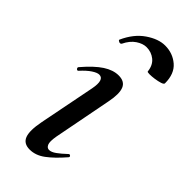

<svg xmlns="http://www.w3.org/2000/svg" viewBox="-197 -624 672 672"><g transform="rotate(45 139.0 -287.5)"><path d="M107 9Q77 9 68 -14.5Q59 -38 69 -89L110 -297Q120 -349 94 -349Q84 -349 68 -338.5Q52 -328 33 -307Q29 -303 25 -307.5Q21 -312 24 -316Q60 -358 88.5 -376.5Q117 -395 144 -395Q174 -395 183 -373Q192 -351 183 -306L141 -89Q136 -60 141 -49Q146 -38 156 -38Q167 -38 181.5 -48.5Q196 -59 214 -76Q218 -80 222 -76Q226 -72 222 -68Q190 -31 163 -11Q136 9 107 9ZM206 -477Q203 -505 185 -519.5Q167 -534 143 -534Q125 -534 105.5 -521Q86 -508 73 -481Q69 -476 62.5 -479Q56 -482 57 -485Q79 -534 115.5 -559Q152 -584 185 -584Q223 -584 250.5 -560.5Q278 -537 278 -490Q278 -485 267 -481.5Q256 -478 242 -476Q228 -474 217 -474Q206 -474 206 -477Z"/></g></svg>

Font: Cormorant SemiBold
Style: Italic
Weight: 600
Italic angle: -10°
Designer: Christian Thalmann (Catharsis Fonts)
Foundry: Catharsis Fonts
Version: Version 4.000